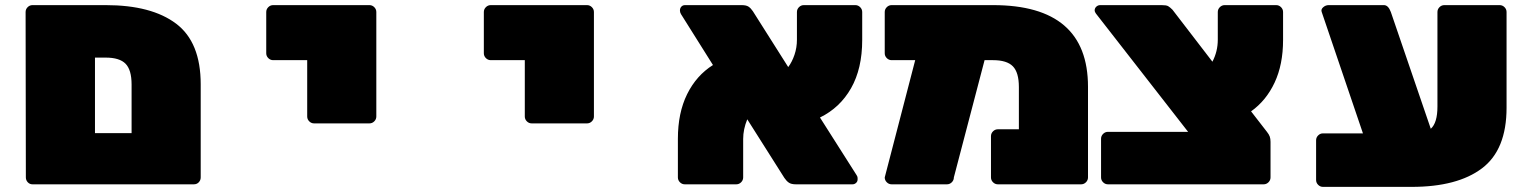

<svg xmlns="http://www.w3.org/2000/svg" viewBox="-20 -720 5990 750"><path d="M764 -391V-27Q764 -16 756.5 -8Q749 0 737 0H107Q96 0 88.5 -8Q81 -16 81 -27L80 -673Q80 -684 88 -692Q96 -700 107 -700H393Q572 -700 668 -627.5Q764 -555 764 -391ZM351 -200H494V-390Q494 -447 470.5 -471Q447 -495 393 -495H351Z M1423 -238H1207Q1196 -238 1188 -246Q1180 -254 1180 -265V-485H1047Q1036 -485 1028 -493Q1020 -501 1020 -512V-673Q1020 -684 1028 -692Q1036 -700 1047 -700H1423Q1434 -700 1442 -692Q1450 -684 1450 -673V-265Q1450 -254 1442 -246Q1434 -238 1423 -238Z M2273 -238H2057Q2046 -238 2038 -246Q2030 -254 2030 -265V-485H1897Q1886 -485 1878 -493Q1870 -501 1870 -512V-673Q1870 -684 1878 -692Q1886 -700 1897 -700H2273Q2284 -700 2292 -692Q2300 -684 2300 -673V-265Q2300 -254 2292 -246Q2284 -238 2273 -238Z M2883 -177V-27Q2883 -16 2875 -8Q2867 0 2856 0H2655Q2644 0 2636 -8Q2628 -16 2628 -27V-178Q2628 -279 2664 -352Q2700 -425 2765 -466L2640 -665Q2636 -672 2636 -679Q2636 -688 2641.5 -694Q2647 -700 2656 -700H2877Q2895 -700 2904 -694Q2913 -688 2921 -676L3059 -458Q3074 -478 3083.5 -506Q3093 -534 3093 -565V-673Q3093 -684 3101 -692Q3109 -700 3120 -700H3321Q3332 -700 3340 -692Q3348 -684 3348 -673V-564Q3348 -452 3304.5 -375.5Q3261 -299 3183 -261L3326 -36Q3330 -30 3330 -25Q3330 -20 3330 -19Q3330 -11 3324 -5.5Q3318 0 3310 0H3089Q3071 0 3061.5 -6.5Q3052 -13 3044 -25L2899 -254Q2883 -215 2883 -177Z M3960 -380Q3960 -437 3936.5 -461Q3913 -485 3859 -485H3826L3706 -27Q3706 -16 3698 -8Q3690 0 3679 0H3463Q3452 0 3444 -8Q3436 -16 3436 -27L3555 -485H3463Q3452 -485 3444 -493Q3436 -501 3436 -512V-673Q3436 -684 3444 -692Q3452 -700 3463 -700H3859Q4230 -700 4230 -381V-27Q4230 -16 4222 -8Q4214 0 4203 0H3878Q3867 0 3859 -8Q3851 -16 3851 -27V-188Q3851 -199 3859 -207Q3867 -215 3878 -215H3960Z M4261 -667Q4256 -674 4256 -679Q4256 -688 4262.5 -694Q4269 -700 4278 -700H4518Q4536 -700 4543 -696Q4550 -692 4560 -682L4716 -479Q4737 -519 4737 -565V-673Q4737 -684 4745 -692Q4753 -700 4764 -700H4965Q4976 -700 4984 -692Q4992 -684 4992 -673V-564Q4992 -468 4959 -397.5Q4926 -327 4867 -285L4929 -205Q4937 -195 4940 -186.5Q4943 -178 4943 -166V-27Q4943 -16 4935 -8Q4927 0 4916 0H4308Q4297 0 4289 -8Q4281 -16 4281 -27V-178Q4281 -189 4289 -197Q4297 -205 4308 -205H4621Z M5121 -17V-172Q5121 -183 5129 -191Q5137 -199 5148 -199H5304L5143 -673Q5139 -683 5148.5 -691.5Q5158 -700 5170 -700H5386Q5403 -700 5413 -673L5569 -217Q5595 -240 5595 -304V-673Q5595 -684 5603 -692Q5611 -700 5622 -700H5838Q5849 -700 5857 -692Q5865 -684 5865 -673V-299Q5865 -135 5769 -62.5Q5673 10 5494 10H5148Q5137 10 5129 2Q5121 -6 5121 -17Z"/></svg>

Font: Rubik Mono One
Style: Regular
Weight: 400
Designer: Hubert and Fischer with Elvire Volk Leonovitch (Cyrillic Expansion: Cyreal)
Foundry: Hubert and Fischer with Elvire Volk Leonovitch
Version: Version 2.000